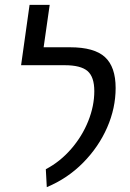

<svg xmlns="http://www.w3.org/2000/svg" viewBox="-20 -758 536 792"><path d="M169 -60Q228 -91 273.5 -143.5Q319 -196 344 -258.5Q369 -321 369 -382Q369 -441 341 -465Q313 -489 247 -489H67L102 -738H185L160 -563H269Q369 -563 413 -522.5Q457 -482 457 -395Q457 -312 422 -232Q387 -152 323 -87Q259 -22 173 14Z"/></svg>

Font: FiraGO Book
Style: Italic
Weight: 350
Italic angle: -8°
Designer: bBox Type GmbH
Foundry: bBox Type GmbH
Version: Version 1.001